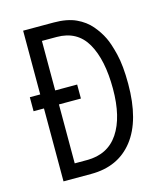

<svg xmlns="http://www.w3.org/2000/svg" viewBox="-98 -695 645 768"><g transform="rotate(-15 225.0 -311.0)"><path d="M70 1V-301H27V-359H70V-623H196Q252 -623 288.5 -606Q325 -589 348 -562Q371 -535 385 -506Q397 -482 409 -433.5Q421 -385 421 -309Q421 -158 359 -78.5Q297 1 185 1ZM132 -57H183Q269 -57 313 -122.5Q357 -188 357 -306Q357 -426 317.5 -495Q278 -564 193 -564H132V-359H223V-301H132Z"/></g></svg>

Font: Inconsolata SemiCondensed
Style: Regular
Weight: 400
Width: 4
Monospace: yes
Designer: Raph Levien, Cyreal, Brenton Simpson
Foundry: Raph Levien, Cyreal, Google
Version: Version 3.000; ttfautohint (v1.8.2.53-6de2)